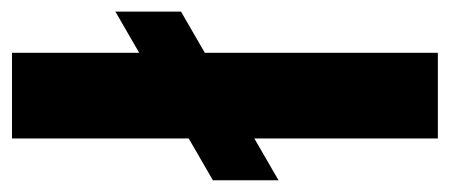

<svg xmlns="http://www.w3.org/2000/svg" viewBox="-249 -528 768 328"><g transform="rotate(-90 135.0 -364.0)"><path d="M208.8 0H62.4V-727.5H208.8ZM-9 -384.3 279.2 -550.9V-438.8L-9 -272.2Z"/></g></svg>

Font: Raveo Variable
Style: Regular
Weight: 400
Designer: Jakub Foglar, Rasmus Andersson (Inter)
Foundry: Jakubfoglar.com
Version: Version 1.000;Glyphs 3.2.3 (3260)